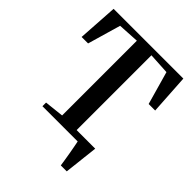

<svg xmlns="http://www.w3.org/2000/svg" viewBox="-254 -880 1197 1197"><g transform="rotate(45 345.0 -281.5)"><path d="M389 -45.5H522V-17.5H389ZM495.5 180Q492.5 159.5 488.5 134.2Q484.5 109 480 83.2Q475.5 57.5 471.2 35.2Q467 13 464 -1.5L433 -45.5H573.5Q571.5 -26.5 568.8 -3.5Q566 19.5 563.2 44.2Q560.5 69 557.8 93.5Q555 118 552.5 140.2Q550 162.5 548 180ZM281 -46V-705L141.5 -697L78 -478H21L38 -743H653L669.5 -478H612L550 -697L409.5 -705V-46L538.5 -32V0H153.5V-32Z"/></g></svg>

Font: Merriweather 96pt SemiBold
Style: Regular
Weight: 600
Version: Version 2.100